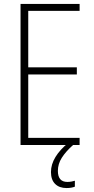

<svg xmlns="http://www.w3.org/2000/svg" viewBox="-20 -785 475 972"><path d="M383 -51H84V-765H383V-730H123V-444H369V-408H123V-87H383ZM273 80Q273 136 321 136Q332 136 342.5 134Q353 132 359 130V160Q352 163 341 165Q330 167 317 167Q280 167 259 146Q238 125 238 86Q238 47 261 9.5Q284 -28 325 -61L350 -51Q313 -18 293 13.5Q273 45 273 80Z"/></svg>

Font: Noto Sans Tamil UI Condensed ExtraLight
Style: Regular
Weight: 200
Width: 3
Designer: Jelle Bosma - Monotype Design Team
Foundry: Monotype Imaging Inc.
Version: Version 2.004; ttfautohint (v1.8.4.7-5d5b)